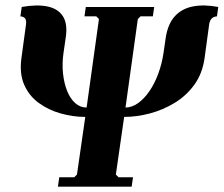

<svg xmlns="http://www.w3.org/2000/svg" viewBox="-20 -696 834 716"><path d="M598 -555Q606 -607 632 -635.5Q658 -664 699.5 -672Q741 -680 794 -670L789 -635Q776 -634 769 -626.5Q762 -619 760 -605L743 -480Q735 -422 705 -380.5Q675 -339 631.5 -312.5Q588 -286 539 -273Q490 -260 443 -260L412 -45L422 -35H476L471 0H196L201 -35H257L267 -45L298 -260Q252 -260 206 -273Q160 -286 124 -312.5Q88 -339 70 -380.5Q52 -422 60 -480L77 -605Q79 -619 74 -626.5Q69 -634 56 -635L61 -670Q117 -680 156.5 -672Q196 -664 214.5 -635.5Q233 -607 225 -555L217 -500Q211 -459 215 -422Q219 -385 230.5 -356.5Q242 -328 260.5 -311.5Q279 -295 303 -295L349 -625L339 -635H295L300 -670H555L550 -635H504L494 -625L448 -295Q472 -295 495 -311.5Q518 -328 537.5 -356.5Q557 -385 570.5 -422Q584 -459 590 -500Z"/></svg>

Font: Brygada 1918
Style: Italic
Weight: 400
Italic angle: -8°
Designer: Mateusz Machalski | Borys Kosmynka | Przemek Hoffer
Foundry: NIEPODLEGLA 2018
Version: Version 3.006